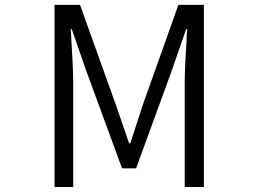

<svg xmlns="http://www.w3.org/2000/svg" viewBox="-20 -752 1040 772"><path d="M199.2 0V-732.4H301.8L445.3 -332Q454.1 -306.6 472.2 -253.9Q490.2 -201.2 499 -175.8H503.9Q515.6 -210.9 554.7 -332L697.3 -732.4H799.8V0H722.7V-422.9Q722.7 -473.6 732.4 -634.8H728.5L670.9 -468.8L527.3 -75.2H470.7L326.2 -468.8L268.6 -634.8H264.6Q274.4 -473.6 274.4 -422.9V0Z"/></svg>

Font: Gen Shin Gothic Monospace Normal
Style: Regular
Weight: 350
Designer: [Source Han Sans]
Ryoko NISHIZUKA  (kana & ideographs); Paul D. Hunt (Latin, Greek & Cyrillic); Wenlong ZHANG  (bopomofo
Version: Version 1.002.20150607